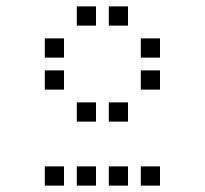

<svg xmlns="http://www.w3.org/2000/svg" viewBox="-20 -700 640 600"><path d="M221 -680Q220 -680 220 -680Q220 -680 220 -679V-621Q220 -620 220 -620Q220 -620 221 -620H279Q280 -620 280 -620Q280 -620 280 -621V-679Q280 -680 280 -680Q280 -680 279 -680ZM321 -680Q320 -680 320 -680Q320 -680 320 -679V-621Q320 -620 320 -620Q320 -620 321 -620H379Q380 -620 380 -620Q380 -620 380 -621V-679Q380 -680 380 -680Q380 -680 379 -680ZM121 -580Q120 -580 120 -580Q120 -580 120 -579V-521Q120 -520 120 -520Q120 -520 121 -520H179Q180 -520 180 -520Q180 -520 180 -521V-579Q180 -580 180 -580Q180 -580 179 -580ZM421 -580Q420 -580 420 -580Q420 -580 420 -579V-521Q420 -520 420 -520Q420 -520 421 -520H479Q480 -520 480 -520Q480 -520 480 -521V-579Q480 -580 480 -580Q480 -580 479 -580ZM121 -480Q120 -480 120 -480Q120 -480 120 -479V-421Q120 -420 120 -420Q120 -420 121 -420H179Q180 -420 180 -420Q180 -420 180 -421V-479Q180 -480 180 -480Q180 -480 179 -480ZM421 -480Q420 -480 420 -480Q420 -480 420 -479V-421Q420 -420 420 -420Q420 -420 421 -420H479Q480 -420 480 -420Q480 -420 480 -421V-479Q480 -480 480 -480Q480 -480 479 -480ZM221 -380Q220 -380 220 -380Q220 -380 220 -379V-321Q220 -320 220 -320Q220 -320 221 -320H279Q280 -320 280 -320Q280 -320 280 -321V-379Q280 -380 280 -380Q280 -380 279 -380ZM321 -380Q320 -380 320 -380Q320 -380 320 -379V-321Q320 -320 320 -320Q320 -320 321 -320H379Q380 -320 380 -320Q380 -320 380 -321V-379Q380 -380 380 -380Q380 -380 379 -380ZM121 -180Q120 -180 120 -180Q120 -180 120 -179V-121Q120 -120 120 -120Q120 -120 121 -120H179Q180 -120 180 -120Q180 -120 180 -121V-179Q180 -180 180 -180Q180 -180 179 -180ZM221 -180Q220 -180 220 -180Q220 -180 220 -179V-121Q220 -120 220 -120Q220 -120 221 -120H279Q280 -120 280 -120Q280 -120 280 -121V-179Q280 -180 280 -180Q280 -180 279 -180ZM321 -180Q320 -180 320 -180Q320 -180 320 -179V-121Q320 -120 320 -120Q320 -120 321 -120H379Q380 -120 380 -120Q380 -120 380 -121V-179Q380 -180 380 -180Q380 -180 379 -180ZM421 -180Q420 -180 420 -180Q420 -180 420 -179V-121Q420 -120 420 -120Q420 -120 421 -120H479Q480 -120 480 -120Q480 -120 480 -121V-179Q480 -180 480 -180Q480 -180 479 -180Z"/></svg>

Font: Doto Medium
Style: Regular
Weight: 500
Monospace: yes
Version: Version 1.000